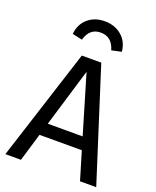

<svg xmlns="http://www.w3.org/2000/svg" viewBox="-166 -1018 905 1114"><g transform="rotate(20 286.5 -461.0)"><path d="M285.2 -852.1Q217.3 -852.1 195.8 -775.9L134.8 -789.1Q140.6 -850.6 182.1 -886.2Q223.6 -921.9 285.2 -921.9Q347.2 -921.9 389.6 -886.2Q432.1 -850.6 438 -789.1L377 -775.9Q355.5 -852.1 285.2 -852.1ZM466.8 0 415 -172.9H153.8L102.1 0H5.9L227.1 -689H347.2L566.9 0ZM176.8 -250H392.1L285.2 -609.9Z"/></g></svg>

Font: FiraGO
Style: Regular
Weight: 400
Designer: bBox Type
Foundry: bBox Type GmbH
Version: Version 1.001;PS 001.001;hotconv 1.0.88;makeotf.lib2.5.64775